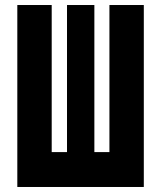

<svg xmlns="http://www.w3.org/2000/svg" viewBox="-20 -745 640 765"><path d="M49 -725H186V-139H247V-725H356V-139H416V-725H553V0H49Z"/></svg>

Font: JuliaMono Black
Style: Regular
Weight: 900
Monospace: yes
Designer: cormullion
Foundry: corm
Version: Version 0.054; ttfautohint (v1.8.4)